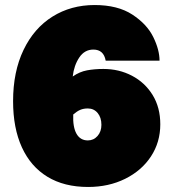

<svg xmlns="http://www.w3.org/2000/svg" viewBox="-20 -730 690 763"><path d="M617 -236Q617 -165 580 -108.5Q543 -52 477.5 -19.5Q412 13 330 13Q235 13 168.5 -27.5Q102 -68 67 -144.5Q32 -221 32 -328Q32 -445 73.5 -531.5Q115 -618 188.5 -664Q262 -710 356 -710Q448 -710 506 -672Q564 -634 589 -583Q614 -532 614 -489H400Q392 -533 351 -533Q316 -533 295 -501.5Q274 -470 269 -426Q296 -445 326 -450.5Q356 -456 391 -456Q453 -456 504.5 -429Q556 -402 586.5 -352.5Q617 -303 617 -236ZM329 -172Q352 -172 367.5 -189.5Q383 -207 383 -234Q383 -263 368 -281Q353 -299 329 -299Q312 -299 299 -293.5Q286 -288 271 -275Q269 -225 284 -198.5Q299 -172 329 -172Z"/></svg>

Font: Azeret Mono Black
Style: Regular
Weight: 900
Designer: Martin Vácha
Foundry: Displaay
Version: Version 1.000; Glyphs 3.0.3, build 3074